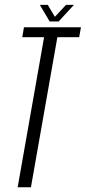

<svg xmlns="http://www.w3.org/2000/svg" viewBox="-20 -790 362 810"><path d="M54.5 0 166 -633H74L81 -675H321.5L314 -633H222L110.5 0ZM189.5 -699.5 148 -769.5H181.5L211.5 -719L258.5 -769.5H292L227.5 -699.5Z"/></svg>

Font: Anybody Condensed Light
Style: Italic
Weight: 300
Width: 3
Italic angle: -10°
Designer: Tyler Finck
Foundry: Etcetera Type Company
Version: Version 1.010; ttfautohint (v1.8.3) -l 8 -r 50 -G 200 -x 14 